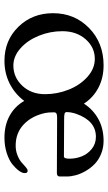

<svg xmlns="http://www.w3.org/2000/svg" viewBox="166 -634 480 853"><g transform="rotate(90 406.5 -208.0)"><path d="M39.1 -203.1Q39.1 -298.8 105 -363.3Q170.9 -427.7 270.5 -427.7Q326.2 -427.7 370.1 -404.8Q414.1 -381.8 440.9 -340.3Q467.8 -381.8 510 -404.8Q552.2 -427.7 606.4 -427.7Q637.2 -427.7 664.1 -416.7Q690.9 -405.8 709 -388.2Q727.1 -370.6 740 -348.4Q752.9 -326.2 758.8 -304.7Q764.6 -283.2 764.6 -263.7V-232.9Q764.6 -220.2 749.5 -220.2L502.4 -221.2Q489.7 -221.2 484.6 -218Q479.5 -214.8 479.5 -207.5Q479.5 -182.1 482.4 -168.5Q495.6 -108.4 533.4 -72.8Q571.3 -37.1 627.4 -37.1Q650.9 -37.1 671.1 -45.4Q691.4 -53.7 702.4 -63.7Q713.4 -73.7 723.1 -82Q732.9 -90.3 738.3 -90.3Q744.1 -90.3 746.8 -87.4Q749.5 -84.5 749.5 -76.7Q749.5 -66.4 739.3 -52Q729 -37.6 710.7 -22.7Q692.4 -7.8 660.9 2.4Q629.4 12.7 592.3 12.7Q536.1 12.7 494.6 -10.3Q453.1 -33.2 428.7 -75.2Q398.4 -34.2 352.3 -10.7Q306.2 12.7 251 12.7Q159.7 12.7 99.4 -49.3Q39.1 -111.3 39.1 -203.1ZM676.3 -251.5Q685.5 -251.5 685.5 -276.4Q685.5 -303.7 675.5 -329.8Q665.5 -356 642.6 -374.8Q619.6 -393.6 588.4 -393.6Q517.1 -393.6 486.3 -306.2Q478.5 -282.7 478.5 -264.2Q478.5 -256.3 485.4 -254.4Q492.2 -252.4 510.7 -252.4ZM271.5 -26.9Q324.2 -26.9 361.6 -66.7Q398.9 -106.4 398.9 -167.5Q398.9 -221.7 378.9 -272.2Q358.9 -322.8 322.3 -355.7Q285.6 -388.7 242.2 -388.7Q190.9 -388.7 155 -348.1Q119.1 -307.6 119.1 -244.1Q119.1 -189.9 139.4 -139.9Q159.7 -89.8 195.3 -58.3Q231 -26.9 271.5 -26.9Z"/></g></svg>

Font: Cooper*
Style: Regular
Weight: 400
Designer: Owen Earl
Foundry: indestructible type*
Version: Version 0.001